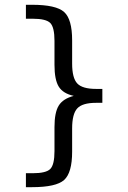

<svg xmlns="http://www.w3.org/2000/svg" viewBox="-20 -651 540 807"><path d="M88.9 77.1H117.2Q173.8 77.1 191.4 59.1Q209 41 209 -15.6V-116.2Q209 -178.7 227.1 -207.5Q245.1 -236.3 290 -248Q245.1 -257.8 227.1 -286.6Q209 -315.4 209 -378.9V-479.5Q209 -536.1 191.4 -554.2Q173.8 -572.3 117.2 -572.3H88.9V-630.9H114.3Q215.8 -630.9 249.5 -600.6Q283.2 -570.3 283.2 -481.4V-383.8Q283.2 -323.2 304.7 -300.3Q326.2 -277.3 383.8 -277.3H410.2V-218.8H383.8Q326.2 -218.8 304.7 -195.3Q283.2 -171.9 283.2 -111.3V-13.7Q283.2 75.2 249.5 105.5Q215.8 135.7 114.3 135.7H88.9Z"/></svg>

Font: BabelStone Coelbren y Beirdd
Style: Regular
Weight: 400
Designer: Andrew West
Foundry: BabelStone
Version: Version 1.00;September 27, 2022